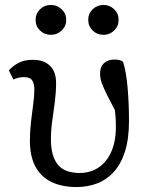

<svg xmlns="http://www.w3.org/2000/svg" viewBox="-20 -745 608 777"><path d="M290 12Q231 12 188.5 -8.5Q146 -29 123.5 -70.5Q101 -112 101 -176Q101 -214 105.5 -252.5Q110 -291 114.5 -324Q119 -357 119 -381Q119 -407 110 -420Q101 -433 77 -433Q64 -433 53 -430Q42 -427 34 -423L16 -460Q30 -477 54 -490Q78 -503 112 -503Q146 -503 167 -490.5Q188 -478 197.5 -457.5Q207 -437 207 -410Q207 -372 202 -333Q197 -294 191.5 -256Q186 -218 186 -181Q186 -115 213 -80Q240 -45 303 -45Q345 -45 378 -66.5Q411 -88 430 -130Q449 -172 449 -233Q449 -257 447 -279.5Q445 -302 442 -325H463V-264Q432 -324 415 -357.5Q398 -391 391.5 -410Q385 -429 385 -447Q385 -475 401 -489.5Q417 -504 442 -504Q454 -504 462.5 -502Q471 -500 478 -495Q491 -454 496.5 -389.5Q502 -325 502 -255Q502 -182 485.5 -131Q469 -80 440 -48.5Q411 -17 372.5 -2.5Q334 12 290 12ZM186 -604Q160 -604 142 -621.5Q124 -639 124 -665Q124 -690 142 -707.5Q160 -725 186 -725Q211 -725 229.5 -707.5Q248 -690 248 -665Q248 -639 229.5 -621.5Q211 -604 186 -604ZM399 -604Q373 -604 355 -621.5Q337 -639 337 -665Q337 -690 355 -707.5Q373 -725 399 -725Q424 -725 442 -707.5Q460 -690 460 -665Q460 -639 442 -621.5Q424 -604 399 -604Z"/></svg>

Font: Source Serif 4
Style: Regular
Weight: 400
Designer: Frank Grießhammer
Foundry: Adobe Systems Incorporated
Version: Version 4.004;hotconv 1.0.116;makeotfexe 2.5.65601